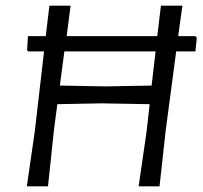

<svg xmlns="http://www.w3.org/2000/svg" viewBox="-20 -660 720 680"><path d="M230 -640 216 -532H537L550 -640H626L611 -532H672L677 -526L672 -478H604L567 -199L545 0H471L499 -193L510 -291L339 -294L183 -291L171 -199L150 0H75L103 -193L136 -478H79L76 -483L79 -532H142L155 -640ZM354 -354 517 -357 531 -478H208L192 -357Z"/></svg>

Font: Alegreya Sans
Style: Italic
Weight: 400
Italic angle: -7°
Designer: Juan Pablo del Peral
Foundry: Huerta Tipografica
Version: Version 2.007